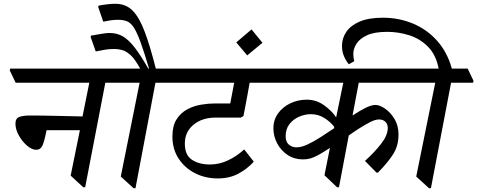

<svg xmlns="http://www.w3.org/2000/svg" viewBox="-20 -984 2533 1019"><path d="M655 -545H539L432 10H422L355 -52L404 -293H227Q216 -235 205.5 -212Q195 -189 172 -189Q149 -189 123 -211.5Q97 -234 79.5 -266Q62 -298 62 -328Q62 -357 84 -364Q106 -371 137 -371Q164 -371 208.5 -370.5Q253 -370 307.5 -368.5Q362 -367 418 -366L454 -545H63L32 -610L34 -620H626L657 -555Z M922 -545H805L699 15H689L621 -47L721 -545H633L602 -610L604 -620H724Q699 -665 678 -687Q653 -711 631 -717.5Q609 -724 585 -724Q561 -724 539 -720.5Q517 -717 488 -711L461 -788L463 -795Q509 -803 528.5 -806Q548 -809 561 -809Q601 -809 632 -791Q663 -773 695 -731.5Q727 -690 767 -620H771Q745 -708 726 -760Q707 -812 690.5 -837.5Q674 -863 654 -871Q634 -879 607 -879Q586 -879 566.5 -876Q547 -873 528 -869L501 -947L503 -954Q529 -959 551.5 -961.5Q574 -964 592 -964Q648 -964 684 -927.5Q720 -891 749 -813Q777 -738 807 -620H893L924 -555Z M1461 -545H1305Q1300 -517 1294 -483.5Q1288 -450 1282 -419.5Q1276 -389 1272 -368L1258 -360H1125Q1053 -360 1007 -322Q961 -284 961 -222Q961 -160 999.5 -135.5Q1038 -111 1094 -111Q1145 -111 1191.5 -133.5Q1238 -156 1276 -191L1327 -126Q1293 -88 1245.5 -62.5Q1198 -37 1136 -37Q1069 -37 1014.5 -65Q960 -93 927.5 -143Q895 -193 895 -260Q895 -316 917 -350.5Q939 -385 973.5 -403.5Q1008 -422 1047.5 -428.5Q1087 -435 1121 -435H1202L1223 -545H900L869 -610L871 -620H1432L1463 -555Z M1315 -828 1373 -757 1292 -690 1234 -759Z M1986 -68H1978L1917 -130Q1967 -175 2002.5 -220.5Q2038 -266 2038 -305Q2038 -325 2025.5 -337.5Q2013 -350 1991 -350Q1972 -350 1944.5 -336Q1917 -322 1886.5 -302.5Q1856 -283 1831 -265L1779 10H1769L1702 -54L1731 -199Q1693 -174 1669 -161Q1645 -148 1627 -143Q1609 -138 1588 -138Q1542 -138 1506.5 -161.5Q1471 -185 1451 -223Q1431 -261 1431 -303Q1431 -348 1456 -382.5Q1481 -417 1521.5 -436Q1562 -455 1608 -455Q1659 -455 1700.5 -425Q1742 -395 1764 -361L1802 -545H1439L1408 -610L1410 -620H2195L2226 -555L2224 -545H1884L1851 -371Q1886 -394 1918 -410.5Q1950 -427 1973 -427Q1995 -427 2023.5 -407.5Q2052 -388 2073.5 -353Q2095 -318 2095 -270Q2095 -212 2068 -168Q2041 -124 1986 -68ZM1753 -303 1754 -311Q1733 -338 1701 -358Q1669 -378 1630 -378Q1598 -378 1567 -364.5Q1536 -351 1516 -325Q1496 -299 1496 -261Q1496 -231 1513 -216.5Q1530 -202 1554 -202Q1579 -202 1611.5 -217Q1644 -232 1680.5 -255.5Q1717 -279 1753 -303Z M2267 15H2257L2189 -47L2290 -545H2202L2171 -610L2173 -620H2308Q2294 -693 2251.5 -736Q2209 -779 2151.5 -797Q2094 -815 2035 -815Q1968 -815 1928.5 -797Q1889 -779 1872 -752Q1855 -725 1855 -698Q1855 -681 1860 -659L1831 -643Q1815 -663 1805 -687Q1795 -711 1795 -740Q1795 -781 1818 -815Q1841 -849 1889 -869.5Q1937 -890 2012 -890Q2097 -890 2171.5 -859Q2246 -828 2300 -767.5Q2354 -707 2378 -620H2462L2493 -555L2491 -545H2374Z"/></svg>

Font: Tiro Devanagari Marathi
Style: Italic
Weight: 400
Italic angle: -11°
Designer: Devanagari: John Hudson & Fiona Ross, assisted by Paul Hanslow. Latin: John Hudson with Paul Hanslow, assisted by Kaja S
Foundry: Tiro Typeworks Ltd.
Version: Version 1.52